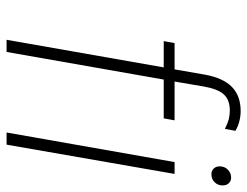

<svg xmlns="http://www.w3.org/2000/svg" viewBox="-104 -648 752 584"><g transform="rotate(90 272.0 -356.0)"><path d="M101 0 185 -478H105L111 -511H191L207 -603Q217 -658.5 244.2 -685.2Q271.5 -712 318 -712Q334 -712 349.8 -707.8Q365.5 -703.5 378 -696L372 -664Q355.5 -672.5 343 -675.8Q330.5 -679 316 -679Q284 -679 267.2 -660.8Q250.5 -642.5 243 -599L228 -511H346L340 -478H222L138 0ZM383 0 473 -511H509L420 0ZM510 -623Q499.5 -623 492.8 -630Q486 -637 486 -648Q486 -663 496 -673Q506 -683 520 -683Q530.5 -683 537.2 -676Q544 -669 544 -657Q544 -643 534.5 -633Q525 -623 510 -623Z"/></g></svg>

Font: Overpass Thin
Style: Italic
Weight: 250
Italic angle: -10°
Designer: Delve Withrington, Dave Bailey, Thomas Jockin
Foundry: Delve Fonts LLC
Version: Version 4.000